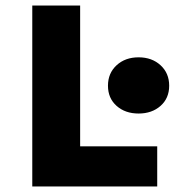

<svg xmlns="http://www.w3.org/2000/svg" viewBox="-20 -670 640 690"><path d="M96 0V-650H268V-144H545V0ZM478 -262Q430 -262 399 -289.5Q368 -317 368 -362Q368 -407 399 -435.5Q430 -464 478 -464Q526 -464 557 -435.5Q588 -407 588 -362Q588 -317 557 -289.5Q526 -262 478 -262Z"/></svg>

Font: Source Code Pro ExtraLight Black
Style: Regular
Weight: 900
Monospace: yes
Version: Version 1.018;hotconv 1.0.116;makeotfexe 2.5.65601